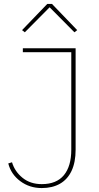

<svg xmlns="http://www.w3.org/2000/svg" viewBox="-20 -943 504 975"><path d="M96 -698H364V-183Q364 -119 343.5 -75.5Q323 -32 284.5 -10Q246 12 192 12Q130 12 83 -23Q36 -58 22 -113L41 -119Q55 -72 94.5 -40Q134 -8 192 -8Q267 -8 304.5 -53.5Q342 -99 342 -183V-678H96ZM220 -923H244L372 -790L358 -779L232 -906L106 -779L92 -790Z"/></svg>

Font: IBM Plex Sans Thin
Style: Regular
Weight: 250
Designer: Mike Abbink, Paul van der Laan, Pieter van Rosmalen
Foundry: Bold Monday
Version: Version 3.201